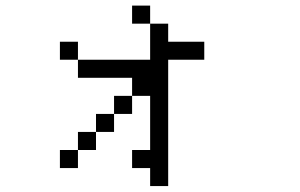

<svg xmlns="http://www.w3.org/2000/svg" viewBox="-20 -582 1040 665"><path d="M687.5 -375V-437.5H562.5V-500H500Q500 -500 500 -375H250V-312.5H437.5V-250H375V-187.5H312.5V-125H250V-62.5H187.5V0H250V-62.5H312.5V-125H375V-187.5H437.5V-250H500V-62.5H437.5V0H500V62.5H562.5V-375ZM250 -375V-437.5H187.5V-375ZM500 -500V-562.5H437.5V-500Z"/></svg>

Font: Unifont
Style: Regular
Weight: 500
Version: Version 15.1.04